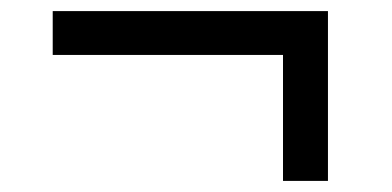

<svg xmlns="http://www.w3.org/2000/svg" viewBox="-20 -416 707 346"><path d="M490 -90V-317H75V-396H571V-90Z"/></svg>

Font: Atkinson Hyperlegible
Style: Italic
Weight: 400
Italic angle: -12°
Designer: Elliott Scott, Megan Eiswerth, Linus Boman, Theodore Petrosky
Foundry: Braille Institute
Version: Version 1.006; ttfautohint (v1.8.3)